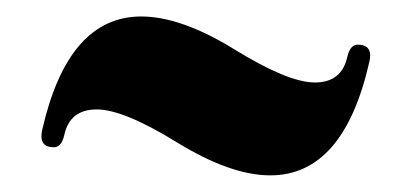

<svg xmlns="http://www.w3.org/2000/svg" viewBox="-20 -373 499 233"><path d="M30.3 -207.5Q30.3 -211.4 31.2 -215.3Q62.5 -353 151.4 -353Q199.7 -353 264.6 -313Q329.6 -272.9 362.1 -272.9Q394.5 -272.9 401.4 -303.7Q404.8 -318.8 414.1 -318.8Q429.2 -318.8 429.2 -305.7Q429.2 -301.8 428.2 -297.9Q397 -160.2 308.1 -160.2Q259.8 -160.2 194.8 -200.2Q129.9 -240.2 97.4 -240.2Q64.9 -240.2 58.1 -209.5Q54.7 -194.3 45.4 -194.3Q30.3 -194.3 30.3 -207.5Z"/></svg>

Font: UnifrakturMaguntia
Style: Book
Weight: 400
Designer: j. 'mach' wust, Gerrit Ansmann, Georg Duffner, based on a font by Peter Wiegel, original typeface by Carl Albert Fahrenw
Version: Version 2017-03-19